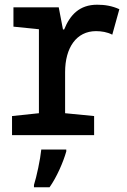

<svg xmlns="http://www.w3.org/2000/svg" viewBox="-20 -573 540 814"><path d="M31 0H379V-81L256 -93V-267C256 -371 304 -441 387 -441C410 -441 435 -437 456 -426L486 -534C455 -548 425 -553 392 -553C317 -553 277 -510 252 -448H247L229 -542H37V-460L145 -449V-93L31 -81ZM124 211V221H190C220 179 248 115 261 69V61H155C151 102 135 177 124 211Z"/></svg>

Font: Noto Sans Mono ExtraCondensed SemiBold
Style: Regular
Weight: 600
Width: 2
Designer: Monotype Design Team
Foundry: Monotype Imaging Inc.
Version: Version 2.014